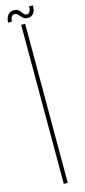

<svg xmlns="http://www.w3.org/2000/svg" viewBox="-136 -906 411 933"><g transform="rotate(-15 70.0 -439.0)"><path d="M60 0V-800H80V0ZM120 -877H139Q140.5 -851.5 129.8 -837.8Q119 -824 102 -824Q88.5 -824 80.8 -829.2Q73 -834.5 67.5 -841.5Q62 -848.5 56 -853.8Q50 -859 41 -859Q32.5 -859 27 -850.8Q21.5 -842.5 20 -827H1Q3 -852 14 -865Q25 -878 43.5 -878Q57 -878 64.5 -872.5Q72 -867 77 -860Q82 -853 87.2 -847.5Q92.5 -842 102 -842Q109 -842 115 -851Q121 -860 120 -877Z"/></g></svg>

Font: Big Shoulders Display SC Thin
Style: Regular
Weight: 100
Designer: Patric King
Foundry: XO Type Co
Version: Version 2.002